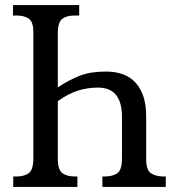

<svg xmlns="http://www.w3.org/2000/svg" viewBox="-20 -734 689 754"><path d="M32 0V-41H45Q74 -41 92.5 -53.5Q111 -66 111 -114V-608Q111 -649 92.5 -661Q74 -673 47 -673H31V-714H291V-673H271Q242 -673 224.5 -660Q207 -647 207 -601V-391Q251 -420 293 -436.5Q335 -453 396 -453Q474 -453 514 -407.5Q554 -362 554 -278V-109Q554 -66 573 -53.5Q592 -41 622 -41H631V0H382V-41H392Q422 -41 440.5 -53.5Q459 -66 459 -113V-275Q459 -390 365 -390Q323 -390 285.5 -378Q248 -366 207 -337V-113Q207 -67 225 -54Q243 -41 273 -41H284V0Z"/></svg>

Font: Noto Serif Condensed
Style: Regular
Weight: 400
Width: 3
Designer: Monotype Design Team
Foundry: Monotype Imaging Inc.
Version: Version 2.013; ttfautohint (v1.8.4.7-5d5b)